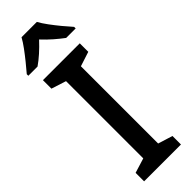

<svg xmlns="http://www.w3.org/2000/svg" viewBox="-313 -950 958 958"><g transform="rotate(-45 166.0 -470.5)"><path d="M295 0H35V-60L113 -84V-629L35 -654V-714H295V-654L218 -629V-84L295 -60ZM219 -941Q231 -919 251 -892Q271 -865 292.5 -839Q314 -813 333 -792V-781H266Q243 -798 216.5 -821Q190 -844 165 -871Q113 -815 64 -781H-1V-792Q17 -813 38.5 -839.5Q60 -866 79.5 -892.5Q99 -919 111 -941Z"/></g></svg>

Font: Noto Sans Telugu SemiCondensed Medium
Style: Regular
Weight: 500
Width: 4
Designer: Jelle Bosma - Monotype Design Team
Foundry: Monotype Imaging Inc.
Version: Version 2.005; ttfautohint (v1.8.4.7-5d5b)